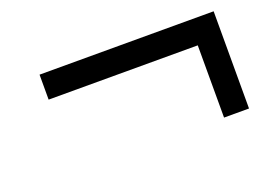

<svg xmlns="http://www.w3.org/2000/svg" viewBox="-57 -531 745 542"><g transform="rotate(-20 316.0 -260.0)"><path d="M614 -114H539V-331H91V-406H614Z"/></g></svg>

Font: STIX Two Text Medium
Style: Regular
Weight: 500
Designer: Ross Mills, John Hudson & Paul Hanslow, Tiro Typeworks Ltd; with prior portions MicroPress Inc., and Coen Hoffman.
Foundry: Tiro Typeworks Ltd
Version: Version 2.13 b171